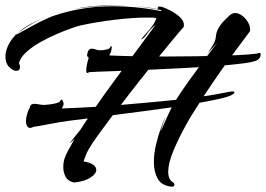

<svg xmlns="http://www.w3.org/2000/svg" viewBox="-33 -666 984 710"><path d="M177 -617Q223 -631 273 -638.5Q323 -646 378 -646Q391 -646 404.5 -645.5Q418 -645 431 -644Q422 -644 412.5 -644.5Q403 -645 394 -645Q345 -645 299.5 -640.5Q254 -636 222 -629Q212 -626 200.5 -623.5Q189 -621 177 -617ZM598 24Q563 19 549.5 -6.5Q536 -32 536 -66Q536 -98 544 -131.5Q552 -165 562 -192.5Q572 -220 578 -233Q579 -234 574.5 -222Q570 -210 565.5 -196.5Q561 -183 560 -179Q564 -186 571.5 -203.5Q579 -221 588 -240Q597 -259 602 -269Q554 -262 499 -255Q444 -248 384 -240Q354 -200 330 -167Q306 -134 295 -114Q288 -103 282.5 -87Q277 -71 276 -69Q301 -65 312 -56.5Q323 -48 323 -38Q323 -23 301 -9Q279 5 241 9Q218 4 209.5 -12.5Q201 -29 201 -47Q201 -66 206 -81Q210 -93 220 -111.5Q230 -130 243 -153Q236 -146 231.5 -141.5Q227 -137 226 -137Q225 -137 237.5 -153Q250 -169 265 -187Q271 -197 278 -207.5Q285 -218 292 -228Q222 -220 184 -213.5Q146 -207 126.5 -203Q107 -199 91 -197Q84 -193 78 -193Q71 -193 67 -200.5Q63 -208 63 -218Q63 -229 66.5 -241.5Q70 -254 75 -265H77Q77 -282 94 -282Q102 -282 111.5 -280Q121 -278 131 -278Q148 -279 167 -282.5Q186 -286 189 -292Q193 -298 195 -298Q198 -298 201 -288Q202 -286 202 -283Q202 -273 195 -265Q254 -267 321 -271Q352 -316 385.5 -361.5Q419 -407 450 -449Q481 -491 505.5 -524Q530 -557 543 -575Q523 -559 510.5 -540.5Q498 -522 488 -520Q500 -534 520 -557Q540 -580 545 -599Q537 -601 527 -601Q517 -601 506 -601Q459 -601 392 -593Q325 -585 265 -572Q255 -570 231 -561.5Q207 -553 176.5 -540Q146 -527 116 -510Q86 -493 64.5 -473.5Q43 -454 37 -433Q41 -425 41 -418Q41 -404 27 -404Q15 -404 1 -418Q-13 -432 -13 -457Q-13 -470 -9 -482Q-4 -498 4.5 -511.5Q13 -525 25 -537Q34 -541 60.5 -556Q87 -571 117.5 -586.5Q148 -602 170 -609Q214 -624 268.5 -633.5Q323 -643 387 -643Q425 -643 468 -639Q511 -635 557 -626Q564 -624 564 -627Q564 -629 556 -630Q531 -635 506 -638.5Q481 -642 457 -643Q481 -642 504.5 -639.5Q528 -637 550 -632V-635Q550 -642 558 -642Q560 -642 568 -640Q580 -636 599 -626Q618 -616 632.5 -602.5Q647 -589 647 -574Q647 -569 646 -566Q635 -554 610.5 -524.5Q586 -495 553 -454.5Q520 -414 484 -368.5Q448 -323 414 -278Q458 -282 510.5 -286.5Q563 -291 618 -297Q639 -330 667 -369Q695 -408 723 -445.5Q751 -483 771 -509L734 -468Q740 -476 752 -495.5Q764 -515 765 -528Q766 -547 775.5 -563Q785 -579 797.5 -591Q810 -603 817 -610Q827 -618 836 -618Q849 -618 862.5 -608Q876 -598 884.5 -583Q893 -568 892 -552Q892 -551 877 -531Q862 -511 837 -477.5Q812 -444 781.5 -400.5Q751 -357 720 -310Q744 -313 767 -317.5Q790 -322 812 -326Q817 -327 820.5 -327.5Q824 -328 826 -328Q834 -328 834 -325Q834 -319 816 -311Q794 -302 705 -286Q692 -266 679.5 -246Q667 -226 656 -206Q627 -154 608 -108Q589 -62 589 -31Q589 -3 606 8Q612 12 612 17Q612 26 598 24ZM158 -611H159L160 -612H161H162Q163 -613 163.5 -613Q164 -613 164 -613Q165 -613 165 -613Q166 -614 166 -614Q167 -614 167 -614Q168 -614 168 -614Q169 -615 169.5 -615Q170 -615 169 -615Q170 -615 171 -615H169L168 -614H167H166L165 -613H164Q164 -613 163.5 -613Q163 -613 162 -612Q162 -612 161 -612Q161 -612 160 -612Q160 -611 159.5 -611Q159 -611 159 -611Q159 -611 158 -611ZM144 -606H145H146L147 -607Q147 -607 147.5 -607Q148 -607 148 -607Q149 -608 148 -608Q149 -608 149 -608H148V-607Q148 -607 147.5 -607Q147 -607 147 -607Q147 -607 147 -607Q147 -607 147 -607Q146 -607 146 -606Q146 -606 146 -606Q146 -606 145 -606Q145 -606 145 -606Q146 -606 145 -606Q144 -606 144 -606ZM32 -543Q54 -564 83.5 -579Q113 -594 144 -606Q86 -583 40 -549ZM29 -541Q29 -541 28.5 -540.5Q28 -540 25 -537Q21 -535 21 -535Q21 -535 23 -536.5Q25 -538 29 -541L25 -539L32 -543ZM290 -396Q286 -396 286 -407Q286 -415 288.5 -427.5Q291 -440 295 -452Q289 -457 289 -462Q291 -476 295.5 -481Q300 -486 306 -486Q313 -486 321 -483Q329 -480 337 -480Q348 -480 359.5 -482.5Q371 -485 373 -489Q377 -496 379 -496Q380 -496 380 -491Q380 -476 371 -461Q412 -459 466.5 -458Q521 -457 580 -457Q639 -457 697 -458Q755 -459 803.5 -460.5Q852 -462 884.5 -464.5Q917 -467 925 -470H927Q931 -470 931 -465Q931 -452 919 -444Q908 -437 865.5 -431.5Q823 -426 761.5 -421.5Q700 -417 631 -413.5Q562 -410 495.5 -407Q429 -404 376 -402.5Q323 -401 296 -399Q293 -396 290 -396Z"/></svg>

Font: Smooch
Style: Regular
Weight: 400
Designer: Robert E. Leuschke
Foundry: Robert E. Leuschke
Version: Version 1.010; ttfautohint (v1.8.3)